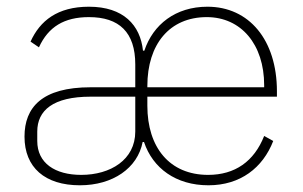

<svg xmlns="http://www.w3.org/2000/svg" viewBox="-20 -540 902 572"><path d="M383 -252V-148C383 -64 309 -19 222 -19C144 -19 91 -54 91 -120V-148C91 -211 138 -252 250 -252ZM419 -280V-284C419 -408 485 -489 596 -489C698 -489 767 -408 767 -286V-280ZM600 -19C485 -19 419 -101 419 -225V-252H805V-268C805 -421 722 -520 598 -520C503 -520 436 -467 410 -389H406C398 -465 348 -520 245 -520C151 -520 99 -478 71 -416L96 -399C124 -460 171 -489 245 -489C335 -489 383 -444 383 -348V-280H250C105 -280 53 -220 53 -133C53 -41 114 12 218 12C316 12 390 -39 405 -117H409C435 -39 504 12 601 12C696 12 763 -40 794 -120L767 -135C737 -59 680 -19 600 -19Z"/></svg>

Font: IBM Plex Thai ExtraLight
Style: Regular
Weight: 200
Designer: Mike Abbink, Paul van der Laan, Pieter van Rosmalen, Ben Mitchell, Mark Frömberg
Foundry: Bold Monday
Version: Version 1.0